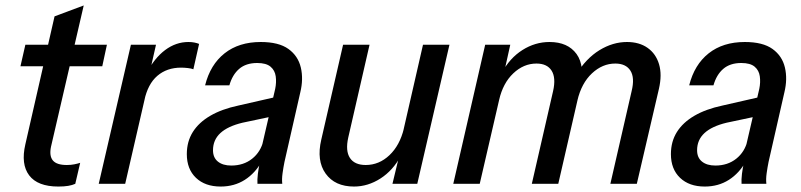

<svg xmlns="http://www.w3.org/2000/svg" viewBox="-20 -674 2938 704"><path d="M194 10Q118 10 87 -31Q56 -72 73 -145L180 -614L287 -654L167 -136Q160 -102 174 -85.5Q188 -69 225 -69Q240 -69 252.5 -71.5Q265 -74 274 -77L256 0Q245 5 230 7.5Q215 10 194 10ZM55 -431 73 -510H372L355 -431Z M342 0 460 -510H552L525 -391H529L439 0ZM509 -305 517 -405Q546 -461 585.5 -490.5Q625 -520 671 -520Q683 -520 693 -518Q703 -516 710 -513L689 -420Q682 -423 668.5 -424.5Q655 -426 644 -426Q592 -426 557 -396Q522 -366 509 -305Z M924 0Q923 -15 925.5 -36.5Q928 -58 934 -84L928 -85L989 -348Q994 -372 991 -394Q988 -416 972 -429.5Q956 -443 923 -443Q882 -443 857 -421.5Q832 -400 821 -361H732Q751 -437 803.5 -478.5Q856 -520 936 -520Q1002 -520 1037.5 -494.5Q1073 -469 1083 -426.5Q1093 -384 1081 -335L1023 -80Q1019 -60 1016 -38.5Q1013 -17 1015 0ZM789 10Q732 10 698.5 -22Q665 -54 665 -109Q665 -155 687 -190Q709 -225 751 -249.5Q793 -274 854 -287L1003 -321L987 -249L869 -224Q815 -211 788 -186Q761 -161 761 -123Q761 -96 779 -81.5Q797 -67 828 -67Q873 -67 904.5 -92Q936 -117 946 -159L941 -84Q916 -39 877.5 -14.5Q839 10 789 10Z M1278 10Q1208 10 1174 -37.5Q1140 -85 1158 -162L1238 -510H1335L1257 -170Q1246 -121 1263 -95Q1280 -69 1321 -69Q1370 -69 1408 -105Q1446 -141 1461 -203L1450 -103Q1421 -49 1375 -19.5Q1329 10 1278 10ZM1419 0 1445 -108H1439L1531 -510H1628L1510 0Z M1642 0 1759 -510H1851L1827 -402H1832L1739 0ZM1930 0 2008 -340Q2019 -389 2002.5 -415Q1986 -441 1947 -441Q1900 -441 1862 -405Q1824 -369 1810 -307L1820 -407Q1849 -461 1895.5 -490.5Q1942 -520 1995 -520Q2062 -520 2094 -476Q2126 -432 2107 -348L2027 0ZM2218 0 2296 -340Q2308 -389 2291.5 -415Q2275 -441 2236 -441Q2189 -441 2150.5 -405Q2112 -369 2097 -305L2092 -400Q2129 -460 2178 -490Q2227 -520 2279 -520Q2324 -520 2354.5 -498.5Q2385 -477 2396.5 -438.5Q2408 -400 2396 -348L2315 0Z M2699 0Q2698 -15 2700.5 -36.5Q2703 -58 2709 -84L2703 -85L2764 -348Q2769 -372 2766 -394Q2763 -416 2747 -429.5Q2731 -443 2698 -443Q2657 -443 2632 -421.5Q2607 -400 2596 -361H2507Q2526 -437 2578.5 -478.5Q2631 -520 2711 -520Q2777 -520 2812.5 -494.5Q2848 -469 2858 -426.5Q2868 -384 2856 -335L2798 -80Q2794 -60 2791 -38.5Q2788 -17 2790 0ZM2564 10Q2507 10 2473.5 -22Q2440 -54 2440 -109Q2440 -155 2462 -190Q2484 -225 2526 -249.5Q2568 -274 2629 -287L2778 -321L2762 -249L2644 -224Q2590 -211 2563 -186Q2536 -161 2536 -123Q2536 -96 2554 -81.5Q2572 -67 2603 -67Q2648 -67 2679.5 -92Q2711 -117 2721 -159L2716 -84Q2691 -39 2652.5 -14.5Q2614 10 2564 10Z"/></svg>

Font: Instrument Sans SemiCondensed Medium
Style: Italic
Weight: 500
Width: 4
Italic angle: -13°
Designer: Rodrigo Fuenzalida
Foundry: fragTYPE
Version: Version 1.000;gftools[0.9.28]